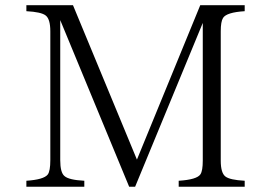

<svg xmlns="http://www.w3.org/2000/svg" viewBox="-20 -770 1040 736"><path d="M81.1 -750H259.8L504.9 -158.2L747.6 -750H918V-727.1Q848.1 -722.7 835 -701.2Q826.2 -687.5 826.2 -649.9V-154.3Q826.2 -106.9 844.2 -93.3Q861.3 -80.1 918 -77.1V-54.2H665V-77.1Q735.4 -81.5 748.5 -102.1Q757.3 -115.7 757.3 -154.3V-682.1L498 -54.2H475.1L210.9 -692.9V-156.2Q210.9 -108.4 227.1 -95.2Q243.7 -80.1 303.2 -77.1V-54.2H81.1V-77.1Q147.9 -81.5 163.1 -101.1Q172.9 -114.3 172.9 -156.2V-649.9Q172.9 -697.3 154.8 -710.9Q137.7 -724.1 81.1 -727.1Z"/></svg>

Font: I.Ming
Style: Regular
Weight: 400
Designer: Ichiten Fonts Project
Version: Version 6.11; Dec 27, 2019